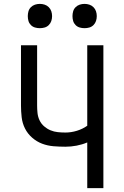

<svg xmlns="http://www.w3.org/2000/svg" viewBox="-20 -968 640 988"><path d="M429 0V-235Q403 -224 374 -218.5Q345 -213 317 -213Q286 -213 255.5 -215.5Q225 -218 197 -228.5Q169 -239 145.5 -259.5Q122 -280 108.5 -307Q95 -334 91.5 -364.5Q88 -395 88 -425V-735H171V-425Q171 -406 173 -386.5Q175 -367 183.5 -349Q192 -331 207 -318Q222 -305 240 -297.5Q258 -290 277.5 -288Q297 -286 317 -286Q346 -286 375.5 -295Q405 -304 429 -321V-735H512V0ZM415 -823Q402 -823 390 -826.5Q378 -830 369 -839Q360 -848 356.5 -860Q353 -872 353 -885Q353 -898 356.5 -910Q360 -922 369 -931Q378 -940 390 -944Q402 -948 415 -948Q428 -948 440 -944Q452 -940 461 -931Q470 -922 474 -910Q478 -898 478 -885Q478 -872 474 -860Q470 -848 461 -839Q452 -830 440 -826.5Q428 -823 415 -823ZM185 -823Q172 -823 160 -826.5Q148 -830 139 -839Q130 -848 126.5 -860Q123 -872 123 -885Q123 -898 126.5 -910Q130 -922 139 -931Q148 -940 160 -944Q172 -948 185 -948Q198 -948 210 -944Q222 -940 231 -931Q240 -922 244 -910Q248 -898 248 -885Q248 -872 244 -860Q240 -848 231 -839Q222 -830 210 -826.5Q198 -823 185 -823Z"/></svg>

Font: Iosevka Extended
Style: Regular
Weight: 400
Width: 7
Monospace: yes
Designer: Belleve Invis
Foundry: Belleve Invis
Version: Version 32.5.0; ttfautohint (v1.8.4)